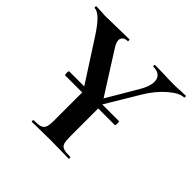

<svg xmlns="http://www.w3.org/2000/svg" viewBox="-157 -783 942 942"><g transform="rotate(45 313.5 -312.5)"><path d="M132 -291Q132 -305 136 -305H480Q484 -305 484 -291Q484 -277 480 -277H136Q132 -277 132 -291ZM468 -564Q468 -588 453.5 -600.5Q439 -613 412 -613Q409 -613 409 -619Q409 -625 412 -625L465 -624Q511 -622 547 -622Q564 -622 588 -624L625 -625Q627 -625 627 -619Q627 -613 625 -613Q594 -613 549 -574.5Q504 -536 469 -478L339 -261L318 -278L441 -487Q468 -532 468 -564ZM5 -613Q2 -613 2 -619Q2 -625 5 -625L36 -624Q58 -622 67 -622Q102 -622 168 -624L234 -625Q236 -625 236 -619Q236 -613 234 -613Q217 -613 207.5 -605Q198 -597 198 -584Q198 -568 212 -546L356 -319L260 -274L108 -510Q71 -568 46.5 -590.5Q22 -613 5 -613ZM365 -319V-81Q365 -50 370 -36Q375 -22 389.5 -17Q404 -12 436 -12Q439 -12 439 -6Q439 0 436 0Q403 0 384 -1L309 -2L235 -1Q215 0 181 0Q179 0 179 -6Q179 -12 181 -12Q213 -12 228 -17Q243 -22 248.5 -36.5Q254 -51 254 -81V-310Z"/></g></svg>

Font: Cormorant Infant
Style: Bold
Weight: 700
Designer: Christian Thalmann (Catharsis Fonts)
Foundry: Catharsis Fonts
Version: Version 4.000